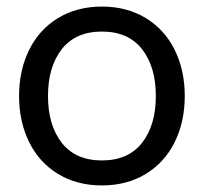

<svg xmlns="http://www.w3.org/2000/svg" viewBox="-20 -552 620 584"><path d="M38 -260Q38 -338 68.5 -400Q99 -462 156.5 -497Q214 -532 290 -532Q366 -532 423.5 -497Q481 -462 511.5 -400Q542 -338 542 -260Q542 -182 511.5 -120Q481 -58 423.5 -23Q366 12 290 12Q214 12 156.5 -23Q99 -58 68.5 -120Q38 -182 38 -260ZM290 -64Q370 -64 412 -117.5Q454 -171 454 -260Q454 -349 412 -402.5Q370 -456 290 -456Q210 -456 168 -402.5Q126 -349 126 -260Q126 -171 168 -117.5Q210 -64 290 -64Z"/></svg>

Font: Aspekta 400
Style: Regular
Weight: 400
Designer: Ivo Dolenc
Version: Version 2.000